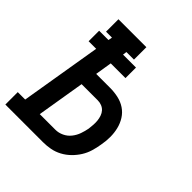

<svg xmlns="http://www.w3.org/2000/svg" viewBox="-206 -870 1006 1006"><g transform="rotate(45 296.5 -367.5)"><path d="M-7 0V-92H48L123 -543H67V-621H136L140 -643H96V-735H303V-643H247L244 -621H340V-543H231L216 -450H320Q350 -450 379.5 -443.5Q409 -437 433 -421Q457 -405 472.5 -380.5Q488 -356 495 -327.5Q502 -299 502 -268Q502 -237 496 -206Q492 -180 484 -153Q476 -126 461 -102Q446 -78 425 -57.5Q404 -37 378.5 -23.5Q353 -10 326 -5Q299 0 272 0ZM156 -92H272Q295 -92 317.5 -102.5Q340 -113 355.5 -132.5Q371 -152 379 -175Q387 -198 391 -220Q393 -236 394 -251.5Q395 -267 393.5 -282Q392 -297 387 -311.5Q382 -326 372.5 -336.5Q363 -347 349 -352.5Q335 -358 320 -358H200Z"/></g></svg>

Font: Iosevka Curly Slab SmBdExObl
Style: Regular
Weight: 600
Width: 7
Italic angle: -9°
Monospace: yes
Designer: Belleve Invis
Foundry: Belleve Invis
Version: Version 11.1.0; ttfautohint (v1.8.3)